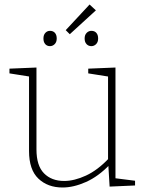

<svg xmlns="http://www.w3.org/2000/svg" viewBox="-20 -826 651 853"><path d="M258 7Q192 7 150.5 -32.5Q109 -72 109 -155V-494L117 -485L22 -500V-521L142 -526V-162Q142 -90 175.5 -56Q209 -22 265 -22Q310 -22 362 -46Q414 -70 464 -123L460 -110V-495L467 -485L372 -500V-521L493 -526V-29L485 -35L580 -23V-2L467 3L461 -97L467 -94Q417 -42 362 -17.5Q307 7 258 7ZM386 -621Q373 -621 364.5 -630Q356 -639 356 -655Q356 -671 365 -680Q374 -689 386 -689Q400 -689 408 -680Q416 -671 416 -655Q416 -639 407 -630Q398 -621 386 -621ZM202 -621Q189 -621 181 -630Q173 -639 173 -655Q173 -671 181.5 -680Q190 -689 202 -689Q216 -689 224 -680Q232 -671 232 -655Q232 -639 223 -630Q214 -621 202 -621ZM290 -674 272 -692 378 -806 406 -780Z"/></svg>

Font: Bitter Thin ExtraLight
Style: Regular
Weight: 250
Version: Version 2.002